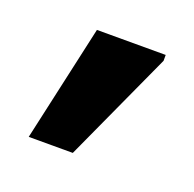

<svg xmlns="http://www.w3.org/2000/svg" viewBox="-53 -182 310 307"><g transform="rotate(20 101.5 -29.0)"><path d="M97 70H22L66 -128H183V-118Z"/></g></svg>

Font: Phudu Medium
Style: Regular
Weight: 500
Version: Version 1.005;gftools[0.9.23]